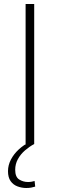

<svg xmlns="http://www.w3.org/2000/svg" viewBox="-20 -720 298 960"><path d="M108 0V-700H151V0ZM111 220Q89 220 67.5 212Q46 204 33 185.5Q20 167 20 136Q20 106 34.5 78Q49 50 74 27Q99 4 130 -11L151 0Q127 13 105 32Q83 51 69.5 75.5Q56 100 56 129Q56 165 76 177.5Q96 190 120 190Q130 190 138 188.5Q146 187 153 185L156 213Q147 216 136 218Q125 220 111 220Z"/></svg>

Font: Georama Expanded ExtraLight
Style: Regular
Weight: 250
Width: 7
Designer: Jean-Baptiste Levee
Foundry: Production Type
Version: Version 1.001